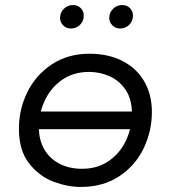

<svg xmlns="http://www.w3.org/2000/svg" viewBox="-20 -737 677 761"><path d="M55 -227Q55 -304 88.5 -372Q122 -440 185.5 -482Q249 -524 334 -524Q411 -524 467 -494.5Q523 -465 552.5 -413Q582 -361 582 -293Q582 -217 549 -148.5Q516 -80 452 -38Q388 4 300 4Q249 4 193 -16.5Q137 -37 96 -88.5Q55 -140 55 -227ZM503 -287Q503 -343 478.5 -380Q454 -417 415 -434.5Q376 -452 333 -452Q271 -452 226 -420.5Q181 -389 157.5 -338.5Q134 -288 134 -233Q134 -183 155 -146Q176 -109 215 -88.5Q254 -68 305 -68Q367 -68 412 -99.5Q457 -131 480 -181.5Q503 -232 503 -287ZM521 -295 520 -225H97V-295ZM218 -666Q218 -687 233 -702Q248 -717 269 -717Q288 -717 300 -705Q312 -693 312 -675Q312 -653 297 -638.5Q282 -624 261 -624Q243 -624 230.5 -636.5Q218 -649 218 -666ZM413 -666Q413 -687 428 -702Q443 -717 464 -717Q483 -717 495 -705Q507 -693 507 -675Q507 -653 492 -638.5Q477 -624 456 -624Q438 -624 425.5 -636.5Q413 -649 413 -666Z"/></svg>

Font: Fixel Italic Variable Display Thin
Style: Italic
Weight: 100
Italic angle: -10°
Designer: AlfaBravo + MacPaw
Foundry: Kyrylo Tkachov, Marchela Mozhyna, Serhii Makarenko, Maria Weinstein, Zakhar Kryvoshyya
Version: Version 1.210;Glyphs 3.2 (3217)